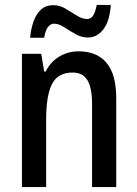

<svg xmlns="http://www.w3.org/2000/svg" viewBox="-20 -758 557 778"><path d="M299 -550Q373 -550 412 -503Q451 -456 451 -360V0H353V-339Q353 -401 334.5 -432.5Q316 -464 274 -464Q215 -464 191 -418Q167 -372 167 -274V0H69V-540H147L159 -468H165Q185 -508 220.5 -529Q256 -550 299 -550ZM102 -605Q105 -640 115.5 -670Q126 -700 145.5 -718.5Q165 -737 196 -737Q222 -737 245.5 -723Q269 -709 291 -695Q313 -681 333 -681Q349 -681 358 -696Q367 -711 372 -738H429Q425 -674 399.5 -640Q374 -606 336 -606Q310 -606 285.5 -620Q261 -634 239.5 -648Q218 -662 200 -662Q168 -662 159 -605Z"/></svg>

Font: Noto Sans Ethiopic Condensed Medium
Style: Regular
Weight: 500
Width: 3
Designer: Monotype Design Team
Foundry: Monotype Imaging Inc.
Version: Version 2.102; ttfautohint (v1.8.4.7-5d5b)